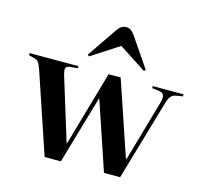

<svg xmlns="http://www.w3.org/2000/svg" viewBox="-114 -906 1076 1027"><g transform="rotate(15 423.5 -392.0)"><path d="M309.1 -581.1 300.8 -588.9 414.1 -754.9Q434.1 -784.2 461.9 -784.2Q476.6 -784.2 487.3 -776.9Q498 -769.5 512.2 -750L621.1 -589.8L612.8 -582L461.9 -680.2ZM219.2 0 69.8 -443.8Q63 -461.4 60.3 -468Q57.6 -474.6 52.2 -482.2Q46.9 -489.7 40.3 -492.7Q33.7 -495.6 22 -498L-2.9 -504.9L-2 -516.1H268.1V-504.9L228 -501Q207.5 -498.5 202.9 -489.3Q198.2 -480 207 -448.2L314 -101.1H315.9L435.1 -516.1H502L642.1 -102.1H645L742.2 -440.9Q750.5 -470.7 745.1 -483.6Q739.7 -496.6 716.8 -500L679.2 -504.9L680.2 -516.1H850.1V-504.9L814.9 -499Q795.9 -496.1 785.4 -484.1Q774.9 -472.2 766.1 -441.9L637.2 0H547.9L420.9 -377H418.9L309.1 0Z"/></g></svg>

Font: Display Semibold
Style: Regular
Weight: 600
Designer: Latin by Veronika Burian and Jose Scaglione. Greek by Irene Vlachou. Cyrillic by Vera Evstafieva.
Foundry: TypeTogether
Version: Version 3.002